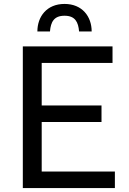

<svg xmlns="http://www.w3.org/2000/svg" viewBox="-20 -956 656 976"><path d="M308 -876C362 -876 378 -844 382 -796H446C446 -872 398 -936 308 -936C218 -936 170 -872 170 -796H234C238 -844 254 -876 308 -876ZM192 -84V-336H496V-420H192V-636H552V-720H96V0H564V-84Z"/></svg>

Font: Kufam Arabic Latin Roman Normal
Style: Regular
Weight: 400
Designer: Wael Morcos & Artur Schmal
Version: Version 1.200;PS 001.200;hotconv 1.0.88;makeotf.lib2.5.64775